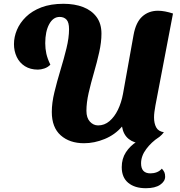

<svg xmlns="http://www.w3.org/2000/svg" viewBox="-20 -735 952 1013"><path d="M423.3 20.7Q347.3 20.7 300.3 -21Q253.3 -62.7 253.3 -144.3Q253.3 -191.7 267 -248.3Q280.7 -305 298.8 -364.7Q317 -424.3 330.7 -480.2Q344.3 -536 344.3 -581Q344.3 -617 331 -631.3Q317.7 -645.7 294.7 -645.7Q260.3 -645.7 239.5 -607.3Q218.7 -569 218.7 -507Q218.7 -478.3 224.5 -452Q230.3 -425.7 245.7 -393.7Q232 -379.7 213.8 -373.7Q195.7 -367.7 180 -367.7Q140 -367.7 111.3 -385.8Q82.7 -404 68.2 -434.8Q53.7 -465.7 53.7 -502.3Q53.7 -540 69.3 -577.3Q85 -614.7 117 -646Q149 -677.3 198.3 -696.2Q247.7 -715 314.7 -715Q373.7 -715 418.7 -697.7Q463.7 -680.3 489.5 -645.3Q515.3 -610.3 515.3 -557.7Q515.3 -512.7 503.5 -459.7Q491.7 -406.7 475.7 -351.8Q459.7 -297 447.8 -245.2Q436 -193.3 436 -150.3Q436 -113.3 454.3 -93.3Q472.7 -73.3 497.7 -73.3Q531 -73.3 557.5 -95.8Q584 -118.3 602.2 -155.8Q620.3 -193.3 628.7 -238.7L684.7 -550.7Q696.7 -617.3 730.5 -647.8Q764.3 -678.3 813.7 -678.3Q831.7 -678.3 851.5 -674.5Q871.3 -670.7 892.7 -663.7L800 -178.3Q796.7 -159.7 794.7 -144.5Q792.7 -129.3 792.7 -115.7Q792.7 -84 804.2 -62.8Q815.7 -41.7 844.7 -37.3Q824.7 -10.3 791.7 5.2Q758.7 20.7 725.7 20.7Q687.3 20.7 659.2 -1.7Q631 -24 623.7 -67.3Q586.7 -24 532.3 -1.7Q478 20.7 423.3 20.7ZM749.3 258Q691 258 656.7 229.7Q622.3 201.3 622.3 147Q622.3 102 644.3 68.3Q666.3 34.7 701.7 12.2Q737 -10.3 776 -22L817.7 -16.3V-10.7Q779 14.7 751.7 51.2Q724.3 87.7 724.3 126.7Q724.3 179.7 773.7 179.7Q791.3 179.7 807 173.7Q822.7 167.7 834 154.7Q843 164.7 847.2 173.8Q851.3 183 851.3 197Q851.3 221.7 825 239.8Q798.7 258 749.3 258Z"/></svg>

Font: Sansita Swashed Light
Style: Regular
Weight: 300
Designer: Pablo Cosgaya
Foundry: Omnibus-Type
Version: Version 1.003